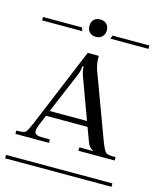

<svg xmlns="http://www.w3.org/2000/svg" viewBox="-124 -848 763 929"><g transform="rotate(15 257.5 -384.0)"><path d="M8.8 -127V-144H21Q47.4 -144 55.4 -151.9Q63.5 -159.7 79.1 -196.8L245.1 -596.2H300.8V-590.8V-582Q300.8 -557.6 311 -525.9L433.1 -196.8Q447.8 -160.2 456.3 -152.1Q464.8 -144 491.2 -144H505.9V-127H324.2V-144H393.1V-146Q372.1 -153.3 361.8 -183.1L336.9 -250H128.9L106.9 -196.8Q99.1 -175.8 99.1 -166Q99.1 -153.3 110.1 -148.7Q121.1 -144 148.9 -144H176.8V-127ZM327.1 -276.9 252 -481Q243.2 -505.4 243.2 -526.9H236.8Q236.8 -506.8 226.1 -481L140.1 -276.9ZM-8.8 -17.1H523.9V0H-8.8ZM262.2 -768.1Q282.2 -768.1 294.2 -756.8Q306.2 -745.6 306.2 -725.1Q306.2 -705.6 294.4 -693.4Q282.7 -681.2 262.2 -681.2Q242.7 -681.2 231 -692.9Q219.2 -704.6 219.2 -725.1Q219.2 -744.6 230.5 -756.3Q241.7 -768.1 262.2 -768.1ZM339.8 -708H523.9V-690.9H333ZM-8.8 -708H186L192.9 -690.9H-8.8Z"/></g></svg>

Font: FoglihtenFr01
Style: Regular
Weight: 500
Version: Version 0.68